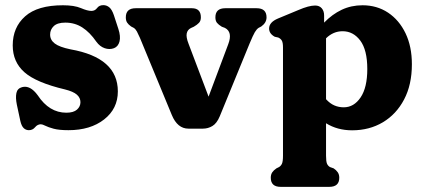

<svg xmlns="http://www.w3.org/2000/svg" viewBox="-20 -494 1648 747"><path d="M238 -55.5Q266 -55.5 279.5 -67.5Q293 -79.5 293 -96.5Q293 -113.5 279 -125.8Q265 -138 233 -146Q121 -172.5 75.2 -212.8Q29.5 -253 29.5 -317.5Q29.5 -387.5 77.8 -430.5Q126 -473.5 225 -473.5Q269 -473.5 294.8 -462.5Q320.5 -451.5 335.5 -451.5Q349.5 -451.5 357.8 -462.8Q366 -474 382 -474Q395 -474 405.2 -465.5Q415.5 -457 423 -435L440.5 -381.5Q450 -352.5 445 -332.8Q440 -313 423.5 -306.5Q406 -300 387.2 -306.5Q368.5 -313 355 -331.5Q329.5 -368.5 300.2 -387.2Q271 -406 234 -406Q203.5 -406 189.2 -392.5Q175 -379 175 -359.5Q175 -338.5 193 -324.8Q211 -311 254.5 -302Q438.5 -269.5 438.5 -138.5Q438.5 -71 385 -29.2Q331.5 12.5 246.5 12.5Q210 12.5 188.8 6.8Q167.5 1 156.2 -4.8Q145 -10.5 139 -10.5Q126 -10.5 116.5 1Q107 12.5 92.5 12.5Q80.5 12.5 72 4.2Q63.5 -4 59 -24L45.5 -87Q40 -114 43.8 -132Q47.5 -150 66 -155Q97.5 -163.5 127 -123Q171.5 -55.5 238 -55.5Z M769.5 6.5H713Q670.5 6.5 648.5 -46.5L524.5 -346.5Q518 -361.5 512.8 -371.2Q507.5 -381 500.5 -385.5L490 -391Q479.5 -398.5 474.5 -406.2Q469.5 -414 469.5 -426.5Q469.5 -462 508 -462H726.5Q761.5 -462 761.5 -426.5Q761.5 -413 754.2 -405.2Q747 -397.5 734 -390L723 -385Q709.5 -378.5 706.5 -364Q703.5 -349.5 713.5 -324L791.5 -118L868 -322Q886 -369.5 855 -385.5L843 -390Q830.5 -397.5 824.2 -405.2Q818 -413 818 -426.5Q818 -462 856.5 -462H978.5Q1017 -462 1017 -426.5Q1017 -405.5 996.5 -391L986 -385.5Q978.5 -380.5 971.5 -368.8Q964.5 -357 951 -324.5L835 -41.5Q823.5 -14 806.5 -3.8Q789.5 6.5 769.5 6.5Z M1241 -434V-406Q1272.5 -438.5 1309.5 -456Q1346.5 -473.5 1390.5 -473.5Q1446.5 -473.5 1489.8 -444.8Q1533 -416 1557.8 -364.5Q1582.5 -313 1582.5 -244Q1582.5 -164.5 1552.2 -107Q1522 -49.5 1469.5 -18.2Q1417 13 1350 13Q1292.5 13 1248.5 -14.5V111.5Q1248.5 134 1252.2 142.8Q1256 151.5 1264 156L1278 161Q1288 167.5 1294 176.2Q1300 185 1300 197.5Q1300 233 1261 233H1072Q1033.5 233 1033.5 197.5Q1033.5 185 1039.2 176.5Q1045 168 1055.5 161L1065.5 156Q1073 151.5 1077 142.8Q1081 134 1081 111.5V-309.5Q1081 -329 1076.2 -336.5Q1071.5 -344 1062.5 -348L1049 -351Q1027 -363 1027 -383Q1027 -407.5 1061.5 -422L1141 -455Q1181.5 -472.5 1206 -472.5Q1222.5 -472.5 1231.8 -461.8Q1241 -451 1241 -434ZM1313 -372.5Q1276.5 -372.5 1248.5 -345V-108Q1264 -91 1281 -83.8Q1298 -76.5 1317.5 -76.5Q1357 -76.5 1383 -115Q1409 -153.5 1409 -225.5Q1409 -299.5 1381.8 -336Q1354.5 -372.5 1313 -372.5Z"/></svg>

Font: Fraunces 72pt SuperSoft
Style: Bold
Weight: 700
Version: Version 1.000;[0bf87f6ff]